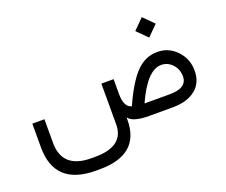

<svg xmlns="http://www.w3.org/2000/svg" viewBox="-134 -838 1491 1266"><g transform="rotate(-20 611.5 -205.0)"><path d="M895.5 -557.1 967.3 -628.9 1039.1 -557.1 967.3 -485.4ZM652.8 -203.6Q652.8 -155.8 666.7 -129.6Q680.7 -103.5 705.1 -99.1Q769 -242.7 833 -310.5Q897 -378.4 983.9 -378.4Q1063.5 -378.4 1118.9 -319.8Q1174.3 -261.2 1174.3 -179.2Q1174.3 -92.3 1115 -46.1Q1055.7 0 956.1 0H790Q675.3 0 647 -42.5V-25.4Q647 219.2 363.3 219.2H338.4Q48.8 219.2 48.8 -49.3V-215.8H133.8V-49.8Q133.8 131.8 338.4 131.8H363.3Q566.9 131.8 566.9 -22.9V-308.1H652.8ZM1088.9 -169.4Q1088.9 -220.2 1056.4 -254.6Q1023.9 -289.1 978.5 -289.1Q880.4 -289.1 789.6 -87.9H965.8Q1088.9 -87.9 1088.9 -169.4Z"/></g></svg>

Font: Shabnam FD
Style: Regular
Weight: 400
Foundry: DejaVu fonts team - Redesigned by Saber Rastikerdar - Based on Vazir font
Version: Version 5.00;October 20, 2019;FontCreator 12.0.0.2547 64-bit